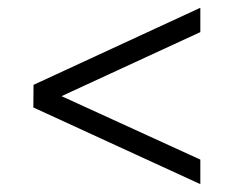

<svg xmlns="http://www.w3.org/2000/svg" viewBox="-20 -553 598 489"><path d="M490.2 -84 64.9 -279.3 65.4 -336.9 490.2 -533.2V-471.2L136.7 -308.1L490.2 -146.5Z"/></svg>

Font: Elstob 8pt SemiBold
Style: Italic
Weight: 600
Italic angle: -20°
Designer: Peter S. Baker
Version: Version 1.015